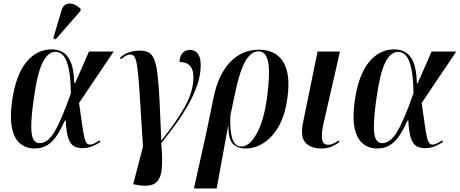

<svg xmlns="http://www.w3.org/2000/svg" viewBox="-20 -826 2589 1081"><path d="M175 10Q128 10 94.5 -17Q61 -44 48 -102.5Q35 -161 48 -257Q69 -404 128 -476Q187 -548 271 -548Q304 -548 332 -533Q360 -518 378 -477Q396 -436 398 -358H403L481 -536H620L425 -246Q436 -171 442.5 -124.5Q449 -78 454.5 -54Q460 -30 467.5 -21Q475 -12 486 -12Q499 -12 514 -20Q529 -28 540 -36L545 -27Q527 -14 501 -3Q475 8 444 8Q414 8 394 -4.5Q374 -17 363.5 -51Q353 -85 350 -147H345Q325 -102 302.5 -66.5Q280 -31 249 -10.5Q218 10 175 10ZM204 -20Q249 -20 288 -86Q327 -152 379 -301Q378 -388 367 -439Q356 -490 337.5 -512Q319 -534 292 -534Q250 -534 220 -474Q190 -414 170 -269Q156 -169 156 -115Q156 -61 168.5 -40.5Q181 -20 204 -20ZM293 -604 280 -611 326 -766Q334 -794 352.5 -802Q371 -810 393 -802.5Q415 -795 435 -775L432 -763Z M751 215 730 211 785 0Q776 -138 770.5 -231.5Q765 -325 760 -382Q755 -439 749.5 -468.5Q744 -498 735.5 -508.5Q727 -519 713 -519Q703 -519 690.5 -513Q678 -507 661 -493L655 -501Q681 -524 710 -532.5Q739 -541 766 -541Q798 -541 818 -530Q838 -519 849.5 -488.5Q861 -458 867.5 -401.5Q874 -345 878.5 -256Q883 -167 888 -38H891Q970 -136 1019.5 -223Q1069 -310 1069 -392Q1069 -477 991 -477Q991 -507 1006.5 -526Q1022 -545 1050 -545Q1076 -545 1093 -524.5Q1110 -504 1110 -459Q1110 -404 1090.5 -347.5Q1071 -291 1039 -234.5Q1007 -178 967.5 -124Q928 -70 888 -20Q896 69 890.5 126Q885 183 853.5 205.5Q822 228 751 215Z M1072 235 1144 -90 1183 -279Q1209 -406 1275.5 -476Q1342 -546 1437 -546Q1533 -546 1575 -477Q1617 -408 1598 -273Q1585 -178 1549.5 -115.5Q1514 -53 1465 -21.5Q1416 10 1363 10Q1319 10 1292.5 -15Q1266 -40 1266 -115H1264L1200 235ZM1338 -1Q1385 -1 1425 -73Q1465 -145 1483 -273Q1502 -414 1490 -475.5Q1478 -537 1436 -537Q1394 -537 1362 -482.5Q1330 -428 1305 -308L1277 -176Q1273 -93 1287.5 -47Q1302 -1 1338 -1Z M1790 10Q1729 10 1699.5 -23Q1670 -56 1686 -135L1768 -536H1894L1802 -133Q1790 -83 1793 -47Q1796 -11 1827 -11Q1843 -11 1857.5 -18Q1872 -25 1887 -35L1891 -26Q1871 -11 1847 -0.5Q1823 10 1790 10Z M2104 10Q2057 10 2023.5 -17Q1990 -44 1977 -102.5Q1964 -161 1977 -257Q1998 -404 2057 -476Q2116 -548 2200 -548Q2233 -548 2261 -533Q2289 -518 2307 -477Q2325 -436 2327 -358H2332L2410 -536H2549L2354 -246Q2365 -171 2371.5 -124.5Q2378 -78 2383.5 -54Q2389 -30 2396.5 -21Q2404 -12 2415 -12Q2428 -12 2443 -20Q2458 -28 2469 -36L2474 -27Q2456 -14 2430 -3Q2404 8 2373 8Q2343 8 2323 -4.5Q2303 -17 2292.5 -51Q2282 -85 2279 -147H2274Q2254 -102 2231.5 -66.5Q2209 -31 2178 -10.5Q2147 10 2104 10ZM2133 -20Q2178 -20 2217 -86Q2256 -152 2308 -301Q2307 -388 2296 -439Q2285 -490 2266.5 -512Q2248 -534 2221 -534Q2179 -534 2149 -474Q2119 -414 2099 -269Q2085 -169 2085 -115Q2085 -61 2097.5 -40.5Q2110 -20 2133 -20Z"/></svg>

Font: Noto Serif Display Condensed SemiBold
Style: Italic
Weight: 600
Width: 3
Italic angle: -12°
Designer: Monotype Design Team
Foundry: Monotype Imaging Inc.
Version: Version 2.009